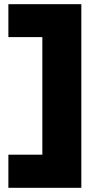

<svg xmlns="http://www.w3.org/2000/svg" viewBox="-20 -740 460 916"><path d="M20 156H368V-720H20V-563H182V-2H20Z"/></svg>

Font: Fixel Display Black
Style: Regular
Weight: 900
Designer: AlfaBravo + MacPaw
Foundry: Kyrylo Tkachov, Marchela Mozhyna, Serhii Makarenko, Maria Weinstein, Zakhar Kryvoshyya
Version: Version 1.211